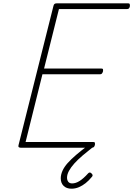

<svg xmlns="http://www.w3.org/2000/svg" viewBox="-20 -895 807 1163"><path d="M108 0Q98 0 94 -3.5Q90 -7 92 -15L304 -860Q306 -868 310.5 -871.5Q315 -875 327 -875H755Q764 -875 765.5 -870.5Q767 -866 767 -858Q765 -848 761 -844Q757 -840 748 -840H337L247 -480H592Q602 -480 603.5 -476Q605 -472 604 -463Q601 -453 597 -449Q593 -445 585 -445H237L135 -35H544Q553 -35 554.5 -30.5Q556 -26 555 -18Q553 -8 548 -4Q543 0 536 0ZM413 248Q383 248 365.5 231Q348 214 348 185Q348 163 358.5 139.5Q369 116 390 92.5Q411 69 442 42.5Q473 16 517 -17L549 -13V-9Q511 21 481 46.5Q451 72 430 95.5Q409 119 397.5 140.5Q386 162 386 181Q386 196 393.5 206Q401 216 417 216Q439 216 462.5 201Q486 186 513 156Q517 151 522.5 150Q528 149 535 156Q541 162 541 167Q541 172 536 177Q518 199 498.5 214.5Q479 230 457.5 239Q436 248 413 248Z"/></svg>

Font: Playwrite IS Thin
Style: Regular
Weight: 250
Designer: Veronika Burian, José Scaglione
Foundry: TypeTogether
Version: Version 1.002